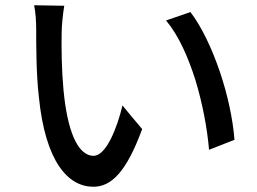

<svg xmlns="http://www.w3.org/2000/svg" viewBox="-20 -713 980 732"><path d="M484 -266 447 -311C426 -223 384 -119 337 -119C274 -119 236 -220 222 -371C215 -446 214 -527 215 -587C215 -613 220 -663 225 -691L167 -692L110 -693C116 -667 118 -626 118 -602C118 -545 118 -430 128 -345C153 -93 241 -1 336 -1C404 -1 462 -57 522 -221ZM818 -440C788 -528 749 -611 706 -667L613 -635C661 -578 697 -496 725 -408C752 -319 770 -224 777 -142L874 -180C868 -258 848 -352 818 -440Z"/></svg>

Font: GenSekiGothic2 TW M
Style: Regular
Weight: 500
Version: Version 2.100;PS 2.1;hotconv 16.6.51;makeotf.lib2.5.65220 DE